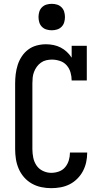

<svg xmlns="http://www.w3.org/2000/svg" viewBox="-20 -974 540 1002"><path d="M247 8Q221 8 195 2.5Q169 -3 146 -16Q123 -29 105.5 -49Q88 -69 77.5 -93.5Q67 -118 63 -144Q59 -170 59 -196V-539Q59 -563 62 -587.5Q65 -612 72.5 -635.5Q80 -659 94 -680Q108 -701 127.5 -715.5Q147 -730 171 -736.5Q195 -743 220 -743Q240 -743 259.5 -739Q279 -735 296.5 -726Q314 -717 328.5 -703.5Q343 -690 354 -673V-735H433V-554H354Q354 -575 348 -596Q342 -617 328 -633Q314 -649 293 -656Q272 -663 251 -663Q236 -663 221 -659.5Q206 -656 193.5 -647Q181 -638 172 -625.5Q163 -613 157.5 -598.5Q152 -584 150.5 -569Q149 -554 149 -539V-196Q149 -174 153.5 -151.5Q158 -129 170.5 -110.5Q183 -92 204 -82Q225 -72 247 -72Q268 -72 287.5 -79Q307 -86 320 -101.5Q333 -117 339 -137Q345 -157 345 -177Q345 -177 345 -177.5Q345 -178 345 -178H435Q435 -178 435 -177Q435 -176 435 -176Q435 -151 429.5 -126.5Q424 -102 412.5 -80.5Q401 -59 383 -41Q365 -23 343 -12Q321 -1 296.5 3.5Q272 8 247 8ZM250 -816Q236 -816 222.5 -820Q209 -824 199 -834Q189 -844 185 -857.5Q181 -871 181 -885Q181 -899 185 -912.5Q189 -926 199 -936Q209 -946 222.5 -950Q236 -954 250 -954Q264 -954 277.5 -950Q291 -946 301 -936Q311 -926 315 -912.5Q319 -899 319 -885Q319 -871 315 -857.5Q311 -844 301 -834Q291 -824 277.5 -820Q264 -816 250 -816Z"/></svg>

Font: Iosevka Slab Medium
Style: Regular
Weight: 500
Monospace: yes
Designer: Belleve Invis
Foundry: Belleve Invis
Version: Version 11.1.1; ttfautohint (v1.8.3)